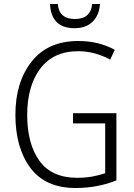

<svg xmlns="http://www.w3.org/2000/svg" viewBox="-20 -930 668 960"><path d="M345 -364V-313H506V-64Q478 -54 442.5 -47.5Q407 -41 366 -41Q239 -41 177.5 -125.5Q116 -210 116 -356Q116 -500 181.5 -587Q247 -674 371 -674Q453 -674 531 -632L554 -681Q473 -725 372 -725Q219 -725 138 -622Q57 -519 57 -356Q57 -191 132 -90.5Q207 10 358 10Q468 10 562 -28V-364ZM480 -910H441Q433 -835 355 -835Q275 -835 269 -910H230Q236 -789 353 -789Q410 -789 443 -821.5Q476 -854 480 -910Z"/></svg>

Font: Noto Sans UI SemiCondensed Light
Style: Regular
Weight: 300
Width: 4
Designer: Monotype Design Team
Foundry: Monotype Imaging Inc.
Version: Version 1.901